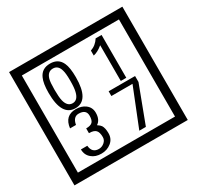

<svg xmlns="http://www.w3.org/2000/svg" viewBox="-212 -1206 1580 1541"><g transform="rotate(-30 577.5 -435.0)"><path d="M1103 90H53V-960H1103ZM1028 15V-885H128V15ZM497 -656Q497 -442 371 -442Q244 -442 244 -656Q244 -744 265 -789Q294 -855 371 -855Q448 -855 477 -789Q497 -745 497 -656ZM444 -656Q444 -723 435 -752Q420 -809 371 -809Q322 -809 306 -752Q298 -723 298 -656Q298 -587 306 -553Q322 -488 371 -488Q419 -488 435 -554Q444 -587 444 -656ZM845 -450H794V-781Q748 -743 708 -735V-781Q759 -798 790 -847H845ZM499 -136Q499 -84 460.5 -53Q422 -22 369 -22Q314 -22 280 -51Q242 -82 242 -134H301Q307 -65 370 -65Q398 -65 421 -84.5Q444 -104 444 -132Q444 -177 426 -196Q408 -215 363 -215V-259Q405 -259 421.5 -276Q438 -293 438 -334Q438 -392 369 -392Q318 -392 306 -324H251Q264 -435 368 -435Q419 -435 454 -409Q493 -380 493 -330Q493 -265 451 -238Q475 -222 483 -210Q499 -185 499 -136ZM913 -372 784 -30H723L864 -383H668V-427H913Z"/></g></svg>

Font: Unicode BMP Fallback SIL
Style: Regular
Weight: 400
Foundry: NRSI, SIL International
Version: Version 5.1 Based on Unicode 5.1